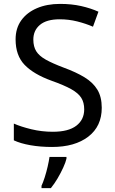

<svg xmlns="http://www.w3.org/2000/svg" viewBox="-20 -744 589 985"><path d="M502 -191Q502 -96 433 -43Q364 10 247 10Q187 10 136 1Q85 -8 51 -24V-110Q87 -94 140.5 -81Q194 -68 251 -68Q331 -68 371.5 -99Q412 -130 412 -183Q412 -218 397 -242Q382 -266 345.5 -286.5Q309 -307 244 -330Q153 -363 106.5 -411Q60 -459 60 -542Q60 -599 89 -639.5Q118 -680 169.5 -702Q221 -724 288 -724Q347 -724 396 -713Q445 -702 485 -684L457 -607Q420 -623 376.5 -634Q333 -645 286 -645Q219 -645 185 -616.5Q151 -588 151 -541Q151 -505 166 -481Q181 -457 215 -438Q249 -419 307 -397Q370 -374 413.5 -347.5Q457 -321 479.5 -284Q502 -247 502 -191ZM321 61V70Q317 88 304.5 115.5Q292 143 275.5 171Q259 199 241 221H193V209Q201 192 209.5 165.5Q218 139 224.5 110.5Q231 82 234 61Z"/></svg>

Font: Noto IKEA Arabic
Style: Regular
Weight: 400
Designer: Monotype Design Team
Foundry: Monotype Imaging Inc.
Version: Version 1.200